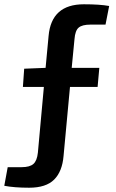

<svg xmlns="http://www.w3.org/2000/svg" viewBox="-58 -721 542 897"><path d="M435 -606H364Q326 -606 309.5 -592Q293 -578 290 -538L277 -404H406L398 -315H269L239 7Q233 80 195 118Q157 156 78 156Q9 156 -38 147L-22 60H43Q81 60 98 45Q115 30 119 -8L147 -315H49L55 -400L155 -404L169 -553Q182 -701 334 -701Q409 -701 452 -693Z"/></svg>

Font: Exo 2.0 Semi Bold
Style: Regular
Weight: 600
Designer: Natanael Gama
Version: Version 1.001;PS 001.001;hotconv 1.0.70;makeotf.lib2.5.58329